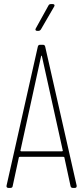

<svg xmlns="http://www.w3.org/2000/svg" viewBox="-20 -919 407 939"><path d="M325 -9 295 -148Q295 -150 293.5 -151Q292 -152 290 -152H77Q75 -152 73.5 -151Q72 -150 72 -148L42 -9Q41 0 31 0H21Q16 0 13.5 -3Q11 -6 12 -11L165 -691Q167 -700 176 -700H190Q199 -700 201 -691L355 -11V-9Q355 0 346 0H336Q327 0 325 -9ZM84 -179H283Q285 -179 286.5 -180.5Q288 -182 287 -183L185 -644Q184 -647 183 -647Q182 -647 181 -644L80 -183Q79 -182 80.5 -180.5Q82 -179 84 -179ZM155 -780 217 -892Q220 -899 229 -899H238Q244 -899 246 -895.5Q248 -892 245 -887L180 -775Q175 -768 168 -768H162Q156 -768 154 -771.5Q152 -775 155 -780Z"/></svg>

Font: Barlow Condensed Thin
Style: Regular
Weight: 250
Width: 3
Designer: Jeremy Tribby
Foundry: Tribby Type
Version: Version 1.408